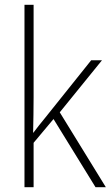

<svg xmlns="http://www.w3.org/2000/svg" viewBox="-20 -780 462 800"><path d="M120 -375V-760H82V0H120V-185L203 -284L378 0H421L229 -312L405 -529H360L168 -289C150 -268 137 -250 119 -227H118C119 -278 120 -324 120 -375Z"/></svg>

Font: Noto Sans Gurmukhi UI SemiCondensed ExtraLight
Style: Regular
Weight: 200
Width: 4
Designer: Jelle Bosma - Monotype Design Team
Foundry: Monotype Imaging Inc.
Version: Version 2.004